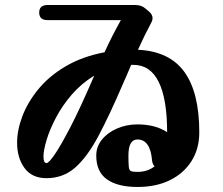

<svg xmlns="http://www.w3.org/2000/svg" viewBox="-20 -698 888 764"><path d="M773 -171Q773 -106 742 -57Q711 -8 656 19Q601 46 527 46Q449 46 406 16Q363 -14 363 -79Q363 -115 386 -143Q409 -171 446.5 -187Q484 -203 527 -203Q598 -203 645 -172Q645 -304 611.5 -372Q578 -440 510 -440Q506 -440 502 -440Q494 -421 486 -402.5Q478 -384 470 -366Q416 -240 371.5 -156.5Q327 -73 279 -31Q231 11 165 11Q107 11 77.5 -29.5Q48 -70 48 -130Q48 -180 69 -235.5Q90 -291 132.5 -343Q175 -395 241 -434Q307 -473 396 -490Q411 -523 427 -554.5Q443 -586 461 -618H169Q136 -618 136 -648Q136 -678 169 -678H519Q544 -678 560 -663L573 -652Q587 -640 587 -626Q587 -617 581 -606Q569 -584 555.5 -556.5Q542 -529 529 -500Q654 -494 713.5 -412Q773 -330 773 -171ZM153 -75Q153 -49 165 -49Q174 -49 197.5 -83Q221 -117 260 -192Q299 -267 352 -390Q354 -394 355 -397Q304 -366 266 -322Q228 -278 203 -230.5Q178 -183 165.5 -141.5Q153 -100 153 -75ZM491 -79Q491 -48 492.5 -34Q494 -20 501.5 -17Q509 -14 527 -14Q567 -14 595 -36Q587 -44 585 -60Q578 -143 527 -143Q491 -143 491 -79Z"/></svg>

Font: Yusei Magic
Style: Regular
Weight: 400
Designer: Tanukizamurai
Foundry: Yusei Magic Project
Version: Version 1.200